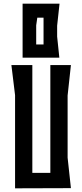

<svg xmlns="http://www.w3.org/2000/svg" viewBox="-20 -1024 448 1045"><path d="M291 -884 304 -1004H103V-710H303L291 -825ZM177 -782V-886L183 -928H217V-782ZM366 -670H254V-83H156V-670H42L62 -506V1L366 0L348 -166V-504Z"/></svg>

Font: BackOut Medium
Style: Regular
Weight: 500
Designer: Frank Adebiaye
Foundry: Velvetyne Type Foundry
Version: Version 2.000;hotconv 1.0.109;makeotfexe 2.5.65596